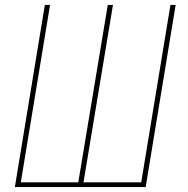

<svg xmlns="http://www.w3.org/2000/svg" viewBox="-20 -755 760 775"><path d="M40 0H568L689 -735H668L550 -19H317L436 -735H415L296 -19H64L182 -735H161Z"/></svg>

Font: Iosevka Sparkle Thin
Style: Italic
Weight: 100
Italic angle: -9°
Designer: Belleve Invis
Foundry: Belleve Invis
Version: Version 4.5.0; ttfautohint (v1.8.3)